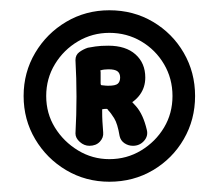

<svg xmlns="http://www.w3.org/2000/svg" viewBox="-20 -737 426 374"><path d="M193 -383Q147 -383 109 -405.5Q71 -428 48.5 -466Q26 -504 26 -550Q26 -596 48.5 -634Q71 -672 109 -694.5Q147 -717 193 -717Q240 -717 278 -694.5Q316 -672 338 -634Q360 -596 360 -550Q360 -504 338 -466Q316 -428 278 -405.5Q240 -383 193 -383ZM193 -427Q227 -427 255 -444Q283 -461 299.5 -488.5Q316 -516 316 -550Q316 -584 299.5 -612Q283 -640 255 -656.5Q227 -673 193 -673Q160 -673 132 -656.5Q104 -640 87 -612Q70 -584 70 -550Q70 -516 87 -488.5Q104 -461 132 -444Q160 -427 193 -427ZM154 -453Q144 -453 135.5 -460.5Q127 -468 127 -477Q131 -549 127 -620Q127 -630 134.5 -635.5Q142 -641 151 -644Q156 -645 166 -646.5Q176 -648 191 -648Q225 -648 244 -631Q263 -614 263 -586Q263 -567 252.5 -552.5Q242 -538 223 -530Q217 -524 214 -529Q211 -534 211.5 -541Q212 -548 215.5 -552.5Q219 -557 225 -550Q231 -546 245 -530Q259 -514 266 -484Q269 -472 260.5 -462.5Q252 -453 239 -453Q230 -453 222.5 -458Q215 -463 213 -472Q209 -496 202.5 -506.5Q196 -517 191 -522Q190 -524 189 -524.5Q188 -525 188 -525Q182 -525 179 -524Q178 -524 178.5 -524Q179 -524 179 -523Q179 -508 179.5 -500.5Q180 -493 181 -479Q182 -469 174.5 -461Q167 -453 154 -453ZM191 -570Q205 -570 209.5 -574Q214 -578 214 -586Q214 -594 209 -598Q204 -602 191 -602Q187 -602 183 -601.5Q179 -601 176 -600Q175 -600 175.5 -599Q176 -598 176 -596Q176 -591 176 -586.5Q176 -582 176 -575Q176 -573 176.5 -572Q177 -571 178 -571Q180 -571 183 -570.5Q186 -570 191 -570Z"/></svg>

Font: Winky Sans
Style: Bold
Weight: 700
Designer: Simon Atzbach
Foundry: typofactur
Version: Version 1.205